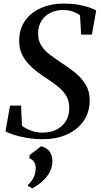

<svg xmlns="http://www.w3.org/2000/svg" viewBox="-20 -772 568 1080"><path d="M217.5 11Q174 11 130.8 3.5Q87.5 -4 55 -14.5Q22.5 -25 11 -34L36.5 -178H98.5L103.5 -64.5Q121.5 -50.5 152 -38.2Q182.5 -26 220 -26Q249.5 -26 276 -34.2Q302.5 -42.5 323.2 -59.5Q344 -76.5 356.5 -102Q369 -127.5 369.5 -161Q370.5 -200 355.2 -228.2Q340 -256.5 312.2 -280Q284.5 -303.5 247.5 -327.5Q218.5 -346 190.2 -367.2Q162 -388.5 139 -413.8Q116 -439 102 -470.2Q88 -501.5 88 -540.5Q87.5 -608.5 121.2 -655.8Q155 -703 212 -727.5Q269 -752 338.5 -752Q383 -752 419 -745.8Q455 -739.5 481 -730.5Q507 -721.5 521 -713L497 -577.5H436.5L430 -685.5Q416.5 -697 392.2 -706.2Q368 -715.5 331.5 -715.5Q295 -715.5 263.8 -700Q232.5 -684.5 213.5 -655.2Q194.5 -626 194.5 -584Q194 -544.5 212.2 -515.8Q230.5 -487 261.8 -463.5Q293 -440 331.5 -414.5Q370 -390 404.8 -361.5Q439.5 -333 461.8 -296.2Q484 -259.5 484.5 -209Q485 -144 452 -94.2Q419 -44.5 359 -16.8Q299 11 217.5 11ZM137 274.5 137.5 267.5Q151 256 161 240.5Q171 225 176.2 207.8Q181.5 190.5 181 174Q181 153.5 171.5 138.8Q162 124 146 119V100.5L211.5 50.5Q243.5 59 259.2 80.8Q275 102.5 274.5 136Q274.5 167.5 260.2 195Q246 222.5 220.5 245.8Q195 269 162 287.5Z"/></svg>

Font: Merriweather 96pt Medium
Style: Italic
Weight: 500
Italic angle: -7.8°
Version: Version 2.101